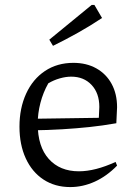

<svg xmlns="http://www.w3.org/2000/svg" viewBox="-20 -751 541 779"><path d="M265 8Q203 8 156.5 -22.5Q110 -53 84.5 -108.5Q59 -164 59 -237Q59 -312 86 -371Q113 -430 162.5 -463Q212 -496 278 -496Q331 -496 371 -473.5Q411 -451 433 -410.5Q455 -370 455 -316L452 -251Q395 -241 342.5 -235.5Q290 -230 232.5 -226.5Q175 -223 105 -222V-269L381 -273L383 -317Q383 -373 351.5 -406.5Q320 -440 269 -440Q247 -440 222.5 -433Q198 -426 176 -413Q155 -376 144 -333.5Q133 -291 133 -249Q133 -156 178 -106Q223 -56 300 -56Q366 -56 449 -94L455 -79Q413 -36 364.5 -14Q316 8 265 8ZM195 -565 180 -590 352 -731H363L394 -678Q346 -646 296 -618Q246 -590 195 -565Z"/></svg>

Font: Piazzolla Thin
Style: Regular
Weight: 400
Version: Version 2.001